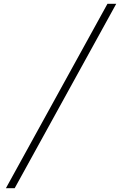

<svg xmlns="http://www.w3.org/2000/svg" viewBox="-20 -843 640 1006"><path d="M11 143 543 -823H589L57 143Z"/></svg>

Font: Iosevka Extralight Extended
Style: Italic
Weight: 200
Width: 7
Italic angle: -9°
Monospace: yes
Designer: Belleve Invis
Foundry: Belleve Invis
Version: Version 32.5.0; ttfautohint (v1.8.4)